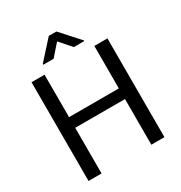

<svg xmlns="http://www.w3.org/2000/svg" viewBox="-206 -1052 1126 1197"><g transform="rotate(-30 356.5 -453.5)"><path d="M375 -907.2H320.3L200.2 -774.4V-768.6H274.9L347.7 -851.6L420.9 -768.6H495.6V-773.4ZM628.9 -710.9H534.7V-405.3H176.3V-710.9H82.5V0H176.3V-328.6H534.7V0H628.9Z"/></g></svg>

Font: Roboto
Style: Regular
Weight: 400
Designer: Google
Version: Version 2.137; 2017